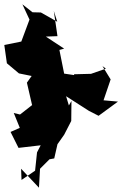

<svg xmlns="http://www.w3.org/2000/svg" viewBox="-47 -803 570 892"><path d="M219 -702 143 -745 104 -746 57 -783 90 -712 52 -610 -27 -594 -15 -509 41 -462 100 -450 78 -419 102 -315 105 -317 46 -271 17 -278 45 -209 2 -190 39 -116 142 -128 125 -95 116 -10 53 33 51 -19 134 69 139 -19 183 -63 205 -67 220 -133 251 -177 284 -241 285 -334 273 -313 260 -356 366 -288 411 -265 501 -331 434 -337 467 -434 429 -496 445 -484 376 -460 297 -458 299 -407 312 -452 251 -461 229 -571 251 -577 166 -633 220 -635 203 -752Z"/></svg>

Font: Hussar Lance
Style: Regular
Weight: 700
Foundry: Cannot Into Space Fonts, PlusOne Fonts
Version: Version 2.27